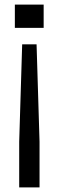

<svg xmlns="http://www.w3.org/2000/svg" viewBox="-20 -620 256 840"><path d="M77 -426 64 0V200H153V0L140 -426ZM45 -600V-498H171V-600Z"/></svg>

Font: Big Shoulders Display SemiBold
Style: Regular
Weight: 600
Designer: Patric King
Foundry: XO Type Co
Version: Version 1.000; ttfautohint (v1.8.2)